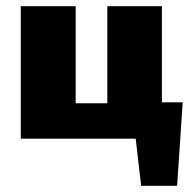

<svg xmlns="http://www.w3.org/2000/svg" viewBox="-20 -447 622 619"><path d="M326 0V-427H502V0ZM141 0V-114H415V0ZM47 0V-427H224V0ZM416 0V-117H569L496 0ZM435 152 404 -117H569L551 152Z"/></svg>

Font: Ysabeau Infant Black
Style: Regular
Weight: 900
Designer: Christian Thalmann (Catharsis Fonts)
Version: Version 2.001;gftools[0.9.30]; featfreeze: ss01,ss02,lnum